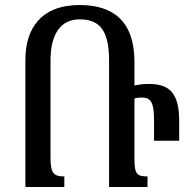

<svg xmlns="http://www.w3.org/2000/svg" viewBox="-20 -744 750 764"><path d="M236 0V-42C197 -42 181 -51 181 -115V-504C181 -602 217 -667 297 -667C373 -667 414 -627 414 -504V0H567V-42C524 -42 515 -51 515 -115V-352C523 -355 534 -356 544 -356C580 -356 593 -337 593 -265V-184H693V-263C693 -374 654 -410 572 -410C546 -410 531 -407 515 -404V-498C515 -660 430 -724 297 -724C142 -724 81 -629 81 -506V0Z"/></svg>

Font: Noto Serif Armenian ExtraCondensed SemiBold
Style: Regular
Weight: 600
Width: 2
Designer: Monotype Design Team
Foundry: Monotype Imaging Inc.
Version: Version 2.008